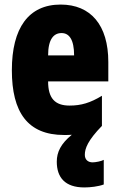

<svg xmlns="http://www.w3.org/2000/svg" viewBox="-20 -582 522 842"><path d="M352 97C352 69 365 34 427 -30V-162C376 -131 336 -119 285 -119C221 -119 191 -151 191 -225H455V-310C455 -472 378 -562 246 -562C105 -562 32 -459 32 -274C32 -90 101 10 261 10C273 10 284 10 295 9C247 48 229 85 229 127C229 196 265 240 350 240C376 240 411 236 435 227V119C425 125 399 130 386 130C367 130 352 119 352 97ZM250 -437C283 -437 305 -409 305 -339H191C191 -411 216 -437 250 -437Z"/></svg>

Font: Noto Sans Lao ExtraCondensed Black
Style: Regular
Weight: 900
Width: 2
Designer: Monotype Design Team
Foundry: Monotype Imaging Inc.
Version: Version 2.003